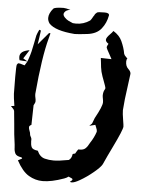

<svg xmlns="http://www.w3.org/2000/svg" viewBox="-62 -972 787 1056"><g transform="rotate(5 331.5 -443.5)"><path d="M73.2 -612.3Q52.2 -612.8 29.3 -615.2Q26.4 -625.5 26.4 -633.8Q26.4 -666.5 79.6 -674.8L48.8 -627ZM213.4 36.1Q172.9 36.1 136.5 14.6Q100.1 -6.8 68.4 -65.9Q75.2 -68.8 90.8 -77.6Q89.8 -79.1 88.6 -81.5Q87.4 -84 85.9 -84Q57.6 -87.9 51 -102.5Q44.4 -117.2 44.4 -133.3Q44.4 -140.1 43 -150.9Q34.7 -207 30.8 -263.7Q27.8 -299.3 23.9 -335Q22 -342.8 12.7 -351.1Q8.3 -355 4.4 -359.9L22.9 -362.3Q15.1 -411.6 14.6 -428.7Q13.7 -485.4 13.7 -522Q13.7 -583.5 16.6 -589.4Q21 -597.2 25.4 -598.1Q35.6 -597.2 47.9 -592.8Q53.2 -590.8 59.6 -589.4L73.2 -612.3L79.6 -630.4Q91.8 -664.6 101.1 -716.3Q105 -737.8 109.4 -758.3Q112.8 -770 123 -791.5L132.3 -788.1Q129.9 -769 127 -749.5Q124 -730 121.1 -710.9L178.2 -778.3L186 -777.3L178.7 -749Q149.9 -644 131.8 -438Q131.8 -426.3 134.3 -417Q136.7 -407.7 136.7 -397.9Q136.7 -393.6 134.8 -388.9Q132.8 -384.3 130.9 -380.9Q128.9 -377.4 127.9 -375Q126.5 -323.7 125.5 -266.6Q113.3 -261.2 113.3 -252.9Q113.3 -243.7 117.9 -233.2Q122.6 -222.7 123 -211.9Q124 -206.5 127.4 -201.2Q132.3 -194.3 132.3 -184.6L131.8 -178.2Q131.8 -157.7 137.7 -144.5Q143.6 -131.3 172.9 -127.9Q187 -95.2 214.8 -87.9Q237.8 -82 263.2 -82Q292 -82 347.2 -92.3Q362.3 -102.1 365.2 -126Q366.2 -127.9 378.9 -130.4Q381.8 -134.8 384.3 -140.1Q393.1 -154.8 395 -154.8L402.3 -154.3Q422.4 -154.3 433.6 -164.8Q444.8 -175.3 455.6 -196.8Q475.6 -226.6 486.3 -258.8L486.8 -263.7Q486.8 -267.1 485.4 -272.2Q483.9 -277.3 481 -284.2Q478 -291 475.6 -297.4Q468.3 -295.9 442.9 -289.1L450.7 -296.9Q456.5 -301.3 458 -305.2L469.2 -334.5Q506.8 -402.3 506.8 -424.3Q506.8 -433.6 504.6 -443.6Q502.4 -453.6 502 -462.9Q502.9 -483.4 509.8 -494.1Q513.2 -500 513.2 -503.9Q513.2 -508.3 500.5 -542Q490.7 -566.4 483.9 -591.3Q478.5 -615.7 476.6 -642.1L473.6 -666.5L532.7 -665L522.5 -684.1Q500.5 -722.2 500.5 -729Q500.5 -732.9 508.8 -747.6Q492.7 -757.8 492.7 -768.6Q492.7 -780.3 512.7 -800.3Q522.9 -810.1 529.8 -820.3Q563.5 -799.8 577.6 -769.5Q594.2 -732.9 599.6 -700.2Q602.5 -691.4 611.8 -683.6L619.6 -675.3Q614.3 -671.9 614.3 -659.2Q614.3 -633.8 628.9 -620.1Q643.6 -606.4 643.6 -593.8Q639.2 -554.2 633.3 -515.1Q624 -453.1 619.6 -391.1Q619.6 -372.6 625.5 -337.4Q630.4 -308.1 630.4 -301.3Q630.4 -283.7 581.1 -182.6Q557.1 -133.8 535.2 -85Q526.9 -68.8 491 -38.8Q455.1 -8.8 416.5 13.2Q388.7 29.3 373.5 29.3Q367.7 29.3 363.3 26.9Q376.5 18.1 376.5 12.7Q376.5 9.8 373 7.6Q369.6 5.4 363.8 3.4Q357.9 1.5 354 -1Q344.7 6.3 331.1 11.2Q262.2 36.1 213.4 36.1ZM318.8 -785.2Q210.4 -793.5 176.3 -830.6Q166 -845.2 166 -860.8Q166 -886.2 189.9 -914.1Q198.2 -921.9 245.1 -922.9Q256.8 -922.9 283.7 -915.5Q260.7 -912.6 252 -898.9Q248.5 -893.6 248.5 -888.7Q248.5 -879.9 258.1 -870.1Q267.6 -860.4 278.1 -855Q288.6 -849.6 303.2 -843.8Q312 -842.8 320.8 -842.8Q362.8 -842.8 397.5 -866.7Q404.3 -874.5 408.7 -883.1Q413.1 -891.6 417.5 -897Q420.4 -905.8 431.2 -913.6Q436.5 -917.5 473.1 -917.5Q498 -917.5 498 -904.3Q498 -903.3 497.6 -902.8Q490.2 -860.8 464.8 -829.1Q439.5 -797.4 388.4 -791.3Q337.4 -785.2 318.8 -785.2Z"/></g></svg>

Font: Unutterable
Style: Regular
Weight: 400
Designer: GGBotNet
Foundry: f0n7.com
Version: 1.00